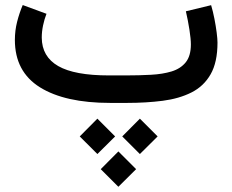

<svg xmlns="http://www.w3.org/2000/svg" viewBox="-20 -402 908 750"><path d="M457.5 130.9 526.4 61.5 595.7 130.9 526.4 199.7ZM291.5 130.9 360.4 61.5 429.7 130.9 360.4 199.7ZM373.5 258.8 442.4 189.5 511.7 258.8 442.4 327.6ZM476.1 0H410.2Q233.9 0 136 -61Q38.1 -122.1 38.1 -246.1Q38.1 -282.7 46.9 -317.1Q55.7 -351.6 68.8 -382.3L161.6 -348.1Q153.3 -327.1 148.2 -302.7Q143.1 -278.3 143.1 -254.9Q143.6 -180.7 207.3 -144Q271 -107.4 405.3 -107.4H472.7Q523.9 -107.4 569.6 -109.9Q615.2 -112.3 650.4 -123Q685.5 -133.8 705.6 -158.7Q725.6 -183.6 725.6 -228.5Q725.6 -250 720 -285.9Q714.4 -321.8 706.1 -357.9L804.7 -381.8Q812 -357.4 817.6 -328.6Q823.2 -299.8 826.4 -274.7Q829.6 -249.5 829.6 -235.8Q829.6 -158.7 802.7 -111.8Q775.9 -64.9 727.8 -40.8Q679.7 -16.6 615.5 -8.3Q551.3 0 476.1 0Z"/></svg>

Font: Vazir Medium WOL
Style: Medium-WOL
Weight: 500
Designer: Saber Rastikerdar
Foundry: Saber Rastikerdar
Version: Version 27.0.1